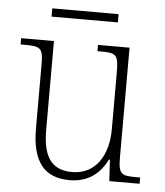

<svg xmlns="http://www.w3.org/2000/svg" viewBox="-50 -710 655 764"><g transform="rotate(5 277.5 -327.5)"><path d="M128 -632H393V-665H128ZM256 10C331 10 377 -29 405 -85H409L414 0H535V-25H518C460 -25 448 -30 448 -99V-536H322V-511H332C397 -511 406 -506 406 -433V-205C406 -107 360 -23 263 -23C173 -23 146 -85 146 -183V-536H15V-511H30C94 -511 105 -506 105 -439V-184C105 -49 156 10 256 10Z"/></g></svg>

Font: Noto Serif Hebrew SemiCondensed ExtraLight
Style: Regular
Weight: 200
Width: 4
Designer: Monotype Design Team
Foundry: Monotype Imaging Inc.
Version: Version 2.004